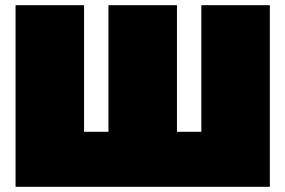

<svg xmlns="http://www.w3.org/2000/svg" viewBox="-20 -720 1100 740"><path d="M40 0V-700H304V-212H398V-700H662V-212H756V-700H1020V0Z"/></svg>

Font: Golos Text Black
Style: Regular
Weight: 900
Designer: A.Korolkova, Vitaly Kuzmin
Foundry: ParaType Ltd
Version: Version 2.004